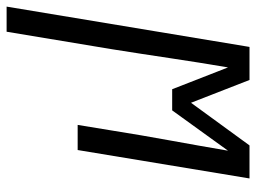

<svg xmlns="http://www.w3.org/2000/svg" viewBox="-158 -443 775 581"><g transform="rotate(90 229.5 -152.5)"><path d="M-41 215 81 -520H181L250 -343L379 -520H479L393 0H317L334 -104Q348 -192 364 -279.5Q380 -367 395 -455L273 -286H209L143 -455Q128 -367 115 -279.5Q102 -192 88 -104L35 215Z"/></g></svg>

Font: Iosevka Term Curly Oblique
Style: Regular
Weight: 400
Italic angle: -9°
Designer: Belleve Invis
Foundry: Belleve Invis
Version: Version 32.3.0